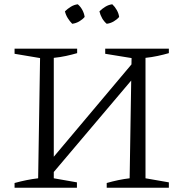

<svg xmlns="http://www.w3.org/2000/svg" viewBox="-20 -876 852 896"><path d="M196 -32V-103L626 -614V-540ZM48 0V-22Q77 -30 104.5 -35.5Q132 -41 158 -44L167 -605L48 -625V-649H340V-628Q316 -621 288.5 -615Q261 -609 231 -606V-44L339 -25V0ZM478 0V-22Q506 -30 532.5 -35.5Q559 -41 585 -44L594 -605L471 -625V-649H768V-628Q744 -621 716 -615Q688 -609 659 -606V-44L768 -25V0ZM343 -856Q356 -845 364.5 -829Q373 -813 375 -797Q365 -785 349.5 -776Q334 -767 317 -765Q306 -776 296.5 -791Q287 -806 283 -823Q295 -835 310.5 -844.5Q326 -854 343 -856ZM504 -856Q516 -845 525 -829Q534 -813 536 -797Q526 -785 510.5 -776Q495 -767 478 -765Q465 -776 456.5 -791Q448 -806 444 -823Q456 -835 471.5 -844.5Q487 -854 504 -856Z"/></svg>

Font: Piazzolla 24pt Light
Style: Regular
Weight: 300
Designer: Juan Pablo del Peral
Foundry: Huerta Tipografica
Version: Version 2.005